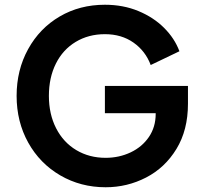

<svg xmlns="http://www.w3.org/2000/svg" viewBox="-20 -777 848 809"><path d="M50 -373Q50 -482 98.5 -570Q147 -658 231.5 -707.5Q316 -757 422 -757Q499 -757 563 -730.5Q627 -704 671.5 -659.5Q716 -615 736 -561L615 -503Q593 -562 542.5 -597.5Q492 -633 422 -633Q353 -633 299 -600.5Q245 -568 215.5 -509Q186 -450 186 -373Q186 -296 216.5 -236.5Q247 -177 301.5 -144.5Q356 -112 425 -112Q482 -112 530.5 -135Q579 -158 607.5 -200Q636 -242 636 -297V-300H422V-415H772V-340Q772 -229 723.5 -149.5Q675 -70 595.5 -29Q516 12 425 12Q320 12 234 -38Q148 -88 99 -176Q50 -264 50 -373Z"/></svg>

Font: Evergrow Sans
Style: Bold
Weight: 700
Foundry: 10Web
Version: Version 1.000